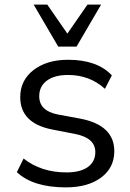

<svg xmlns="http://www.w3.org/2000/svg" viewBox="-20 -810 570 839"><path d="M267.6 8.8Q125 8.8 53.7 -57.6L83 -117.2Q160.2 -56.6 270.5 -56.6Q331.1 -56.6 363.8 -80.1Q396.5 -103.5 396.5 -145.5Q396.5 -207 308.6 -224.6L208 -244.1Q68.4 -271.5 68.4 -385.7Q68.4 -459 126.5 -503.9Q184.6 -548.8 277.3 -548.8Q405.3 -548.8 468.8 -480.5L438.5 -421.9Q372.1 -482.4 277.3 -482.4Q217.8 -482.4 184.6 -457.5Q151.4 -432.6 151.4 -389.6Q151.4 -325.2 233.4 -309.6L334 -291Q479.5 -261.7 479.5 -149.4Q479.5 -77.1 421.9 -34.2Q364.3 8.8 267.6 8.8ZM127 -790H186.5L274.4 -663.1L362.3 -790H421.9L314.5 -606.4H234.4Z"/></svg>

Font: Min Sans
Style: Regular
Weight: 400
Designer: Jinseong-Kim, NotoSansCJK, Nunito
Foundry: Jinseong-Kim
Version: Version 1.400;Glyphs 3.1.2 (3151)